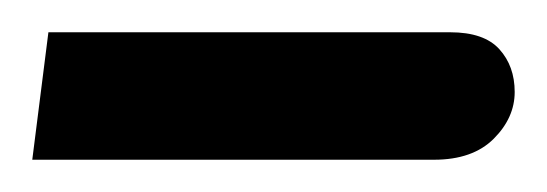

<svg xmlns="http://www.w3.org/2000/svg" viewBox="-20 -94 339 119"><path d="M0 5 10 -74H259Q280 -74 289.5 -63.5Q299 -53 299 -37Q299 -21 286 -8Q273 5 249 5Z"/></svg>

Font: Noto Sans Arabic SemiCondensed
Style: Regular
Weight: 400
Width: 4
Designer: Monotype Design Team, Nadine Chahine, Nizar Qandah and Khaled Hosny
Foundry: Monotype Imaging Inc.
Version: Version 2.012